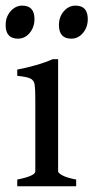

<svg xmlns="http://www.w3.org/2000/svg" viewBox="-28 -650 327 670"><path d="M32.2 0V-23.4Q95.2 -36.1 95.2 -51.8V-306.6Q95.2 -338.4 93 -354.2Q90.8 -370.1 77.6 -376.2Q64.5 -382.3 32.2 -385.3V-407.2Q64 -413.1 97.2 -422.6Q130.4 -432.1 155.8 -443.4H174.8V-51.8Q174.8 -46.4 189.7 -38.1Q204.6 -29.8 237.8 -23.4V0ZM92.3 -583.5Q92.3 -555.2 75.7 -535.2Q59.1 -515.1 34.7 -515.1Q-8.3 -515.1 -8.3 -562.5Q-8.3 -591.3 9 -610.8Q26.4 -630.4 49.3 -630.4Q92.3 -630.4 92.3 -583.5ZM278.3 -583.5Q278.3 -555.2 261.7 -535.2Q245.1 -515.1 220.7 -515.1Q177.7 -515.1 177.7 -562.5Q177.7 -591.3 194.8 -610.8Q211.9 -630.4 235.4 -630.4Q278.3 -630.4 278.3 -583.5Z"/></svg>

Font: Namdhinggo
Style: Regular
Weight: 400
Designer: Victor Gaultney
Foundry: SIL International
Version: Version 3.001